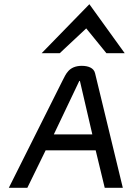

<svg xmlns="http://www.w3.org/2000/svg" viewBox="-20 -893 627 913"><path d="M264 -640 390 -758 486 -640H573L405 -873L178 -640ZM432 -545C426 -570 400 -580 368 -580C306 -579 293 -539 278 -511L22 0H110L197 -178H435L478 0H564ZM357 -508H360L419 -254H236Z"/></svg>

Font: Charger
Style: BdIt
Weight: 400
Designer: Jasper
Foundry: Cannot Into Space Fonts
Version: Version 0.98